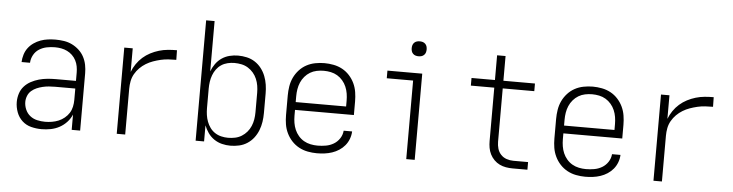

<svg xmlns="http://www.w3.org/2000/svg" viewBox="-46 -952 4492 1176"><g transform="rotate(5 2200.0 -364.0)"><path d="M233 12Q201 12 169.5 4Q138 -4 114.5 -25.5Q91 -47 79.5 -78Q68 -109 68 -141Q68 -167 76 -192.5Q84 -218 101.5 -237.5Q119 -257 142.5 -269.5Q166 -282 191 -289Q216 -296 242 -298.5Q268 -301 294 -301H418V-352Q418 -371 414.5 -390Q411 -409 402 -426.5Q393 -444 379 -457.5Q365 -471 347.5 -479.5Q330 -488 311 -491.5Q292 -495 272 -495Q247 -495 222 -490Q197 -485 175.5 -471.5Q154 -458 141.5 -435Q129 -412 128 -387H76Q77 -410 84 -433Q91 -456 105 -474.5Q119 -493 138.5 -506.5Q158 -520 180 -528Q202 -536 225.5 -539Q249 -542 272 -542Q298 -542 324 -538Q350 -534 373.5 -522.5Q397 -511 416.5 -493Q436 -475 448 -452Q460 -429 465 -403.5Q470 -378 470 -352V0H418V-94Q407 -68 387.5 -47Q368 -26 343 -12.5Q318 1 290 6.5Q262 12 233 12ZM251 -35Q272 -35 293 -38.5Q314 -42 333.5 -50Q353 -58 370 -72Q387 -86 398 -103.5Q409 -121 413.5 -142Q418 -163 418 -184V-254H294Q275 -254 256 -252.5Q237 -251 218 -246.5Q199 -242 181.5 -234.5Q164 -227 149.5 -214.5Q135 -202 127.5 -183.5Q120 -165 120 -146Q120 -122 130 -99Q140 -76 159 -61Q178 -46 202.5 -40.5Q227 -35 251 -35Z M695 0V-530H747V-385Q757 -411 773 -434.5Q789 -458 810 -476.5Q831 -495 856 -508Q881 -521 908 -529Q935 -537 962.5 -539.5Q990 -542 1018 -542L1019 -483Q995 -483 971 -481.5Q947 -480 923.5 -474.5Q900 -469 877.5 -461Q855 -453 834.5 -440.5Q814 -428 797 -411Q780 -394 768 -373Q756 -352 751.5 -328.5Q747 -305 747 -281V0Z M1394 12Q1368 12 1342 5.5Q1316 -1 1294 -16Q1272 -31 1256.5 -53Q1241 -75 1232 -99V0H1180V-740H1232V-431Q1241 -455 1256.5 -477Q1272 -499 1294 -514Q1316 -529 1342 -535.5Q1368 -542 1394 -542Q1421 -542 1448 -536Q1475 -530 1498 -515Q1521 -500 1537.5 -478.5Q1554 -457 1564 -431.5Q1574 -406 1578 -379Q1582 -352 1582 -325V-205Q1582 -178 1578 -151Q1574 -124 1564 -98.5Q1554 -73 1537.5 -51.5Q1521 -30 1498 -15Q1475 0 1448 6Q1421 12 1394 12ZM1376 -35Q1398 -35 1419.5 -39.5Q1441 -44 1459.5 -55.5Q1478 -67 1492 -83.5Q1506 -100 1514.5 -120Q1523 -140 1526.5 -161.5Q1530 -183 1530 -205V-325Q1530 -347 1526.5 -368.5Q1523 -390 1514.5 -410Q1506 -430 1492 -446.5Q1478 -463 1459.5 -474.5Q1441 -486 1419.5 -490.5Q1398 -495 1376 -495Q1355 -495 1334 -490Q1313 -485 1295.5 -473.5Q1278 -462 1265.5 -445Q1253 -428 1245.5 -408Q1238 -388 1235 -367Q1232 -346 1232 -325V-205Q1232 -184 1235 -163Q1238 -142 1245.5 -122Q1253 -102 1265.5 -85Q1278 -68 1295.5 -56.5Q1313 -45 1334 -40Q1355 -35 1376 -35Z M1926 12Q1898 12 1869.5 6.5Q1841 1 1816 -12.5Q1791 -26 1771.5 -47Q1752 -68 1739.5 -94Q1727 -120 1722.5 -148Q1718 -176 1718 -205V-325Q1718 -353 1722.5 -381.5Q1727 -410 1739 -435.5Q1751 -461 1770.5 -482.5Q1790 -504 1815 -517.5Q1840 -531 1868.5 -536.5Q1897 -542 1925 -542Q1953 -542 1981.5 -536.5Q2010 -531 2035 -517.5Q2060 -504 2079.5 -482.5Q2099 -461 2111 -435.5Q2123 -410 2127.5 -381.5Q2132 -353 2132 -325V-241H1770V-205Q1770 -183 1773.5 -161.5Q1777 -140 1785.5 -120Q1794 -100 1808.5 -83Q1823 -66 1842 -55Q1861 -44 1883 -39.5Q1905 -35 1926 -35Q1952 -35 1977.5 -39.5Q2003 -44 2025 -57Q2047 -70 2061.5 -92Q2076 -114 2078 -140H2130Q2129 -116 2120.5 -93.5Q2112 -71 2097 -53Q2082 -35 2062 -22Q2042 -9 2019.5 -1.5Q1997 6 1973.5 9Q1950 12 1926 12ZM2080 -289V-325Q2080 -347 2076.5 -368.5Q2073 -390 2064.5 -410Q2056 -430 2041.5 -447Q2027 -464 2008.5 -475Q1990 -486 1968.5 -490.5Q1947 -495 1925 -495Q1903 -495 1881.5 -490.5Q1860 -486 1841.5 -475Q1823 -464 1808.5 -447Q1794 -430 1785.5 -410Q1777 -390 1773.5 -368.5Q1770 -347 1770 -325V-289Z M2475 0V-483H2313V-530H2527V0ZM2495 -634Q2486 -634 2477 -636.5Q2468 -639 2461 -646Q2454 -653 2451.5 -662Q2449 -671 2449 -680Q2449 -689 2451.5 -698Q2454 -707 2461 -714Q2468 -721 2477 -723.5Q2486 -726 2495 -726Q2504 -726 2513 -723.5Q2522 -721 2529 -714Q2536 -707 2538.5 -698Q2541 -689 2541 -680Q2541 -671 2538.5 -662Q2536 -653 2529 -646Q2522 -639 2513 -636.5Q2504 -634 2495 -634Z M3220 0H3129Q3108 0 3087.5 -3.5Q3067 -7 3048.5 -16Q3030 -25 3015 -40Q3000 -55 2990.5 -74Q2981 -93 2977.5 -113.5Q2974 -134 2974 -155V-483H2830V-530H2974V-682H3026V-530H3220V-483H3026V-155Q3026 -133 3032 -112.5Q3038 -92 3052.5 -76.5Q3067 -61 3087.5 -54Q3108 -47 3129 -47H3220Z M3576 12Q3548 12 3519.5 6.5Q3491 1 3466 -12.5Q3441 -26 3421.5 -47Q3402 -68 3389.5 -94Q3377 -120 3372.5 -148Q3368 -176 3368 -205V-325Q3368 -353 3372.5 -381.5Q3377 -410 3389 -435.5Q3401 -461 3420.5 -482.5Q3440 -504 3465 -517.5Q3490 -531 3518.5 -536.5Q3547 -542 3575 -542Q3603 -542 3631.5 -536.5Q3660 -531 3685 -517.5Q3710 -504 3729.5 -482.5Q3749 -461 3761 -435.5Q3773 -410 3777.5 -381.5Q3782 -353 3782 -325V-241H3420V-205Q3420 -183 3423.5 -161.5Q3427 -140 3435.5 -120Q3444 -100 3458.5 -83Q3473 -66 3492 -55Q3511 -44 3533 -39.5Q3555 -35 3576 -35Q3602 -35 3627.5 -39.5Q3653 -44 3675 -57Q3697 -70 3711.5 -92Q3726 -114 3728 -140H3780Q3779 -116 3770.5 -93.5Q3762 -71 3747 -53Q3732 -35 3712 -22Q3692 -9 3669.5 -1.5Q3647 6 3623.5 9Q3600 12 3576 12ZM3730 -289V-325Q3730 -347 3726.5 -368.5Q3723 -390 3714.5 -410Q3706 -430 3691.5 -447Q3677 -464 3658.5 -475Q3640 -486 3618.5 -490.5Q3597 -495 3575 -495Q3553 -495 3531.5 -490.5Q3510 -486 3491.5 -475Q3473 -464 3458.5 -447Q3444 -430 3435.5 -410Q3427 -390 3423.5 -368.5Q3420 -347 3420 -325V-289Z M3995 0V-530H4047V-385Q4057 -411 4073 -434.5Q4089 -458 4110 -476.5Q4131 -495 4156 -508Q4181 -521 4208 -529Q4235 -537 4262.5 -539.5Q4290 -542 4318 -542L4319 -483Q4295 -483 4271 -481.5Q4247 -480 4223.5 -474.5Q4200 -469 4177.5 -461Q4155 -453 4134.5 -440.5Q4114 -428 4097 -411Q4080 -394 4068 -373Q4056 -352 4051.5 -328.5Q4047 -305 4047 -281V0Z"/></g></svg>

Font: Lode Dark Term
Style: Regular
Weight: 400
Monospace: yes
Designer: Belleve Invis
Foundry: Belleve Invis
Version: Version 29.2.0